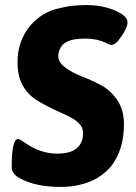

<svg xmlns="http://www.w3.org/2000/svg" viewBox="-20 -728 537 756"><path d="M482 -640Q482 -619 458 -585Q436 -551 418 -551Q413 -551 400 -558Q362 -576 320 -576Q278 -576 257 -569Q236 -562 226 -551Q210 -532 209.5 -507.5Q209 -483 236 -463Q262 -443 300.5 -428Q339 -413 377 -393Q415 -373 441.5 -334.5Q468 -296 468 -239Q468 -195 459 -160.5Q450 -126 435 -99.5Q420 -73 399 -54Q378 -35 354 -22Q295 8 218 8Q123 8 62 -24Q26 -42 26 -70Q26 -181 52 -181Q57 -181 78 -166Q139 -123 206 -123Q227 -123 245 -127Q263 -131 277 -140.5Q291 -150 299 -165.5Q307 -181 307 -203Q307 -223 296 -236.5Q285 -250 266.5 -261Q248 -272 225 -282Q202 -292 178 -304Q154 -316 131 -329.5Q108 -343 90 -362.5Q72 -382 60.5 -411Q49 -440 49 -483Q49 -527 62.5 -563.5Q76 -600 99.5 -627.5Q123 -655 153 -672.5Q183 -690 216 -696Q259 -708 321 -708Q382 -708 432 -687Q482 -666 482 -640Z"/></svg>

Font: AsCom
Style: Bold Italic
Weight: 700
Italic angle: -48°
Designer: AsCom
Foundry: AsCom
Version: Version 1.001